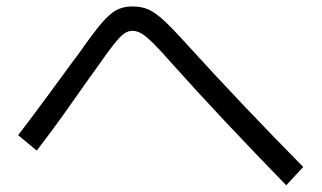

<svg xmlns="http://www.w3.org/2000/svg" viewBox="-20 -629 978 584"><path d="M506.8 -431.6Q467.8 -476.1 446 -497.6Q424.3 -519 410.4 -527.1Q396.5 -535.2 382.8 -535.2Q369.1 -535.2 356.7 -526.1Q344.2 -517.1 325.2 -492.9Q306.2 -468.8 268.6 -415L255.9 -397.5Q204.1 -323.7 171.1 -277.6Q138.2 -231.4 91.8 -170.9L35.2 -217.8Q81.1 -277.8 127 -340.3Q172.9 -402.8 209 -452.1Q211.9 -455.1 214.1 -458.5Q216.3 -461.9 218.8 -464.8Q263.2 -528.3 288.1 -557.6Q313 -586.9 333.7 -598.1Q354.5 -609.4 382.8 -609.4Q410.2 -609.4 431.2 -600.3Q452.1 -591.3 479.2 -566.2Q506.3 -541 554.7 -487.3Q710.4 -315.9 902.3 -121.1L850.6 -65.4Q646 -275.9 506.8 -431.6Z"/></svg>

Font: Pretendard JP
Style: Regular
Weight: 400
Designer: Base glyphs from Inter by Rasmus Andersson; Hangeul glyphs from Noto Sans CJK(Source Han Sans) by Jang Soo-young and Kan
Foundry: Kil Hyung-jin
Version: Version 1.309